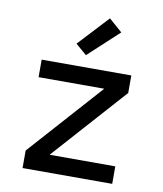

<svg xmlns="http://www.w3.org/2000/svg" viewBox="-85 -837 771 907"><g transform="rotate(10 300.0 -384.0)"><path d="M85 0V-84L400 -436H85V-520H515V-436L200 -84H515V0ZM287 -577 234 -623 369 -768 433 -712Z"/></g></svg>

Font: Iosevka Aile Medium
Style: Regular
Weight: 500
Designer: Belleve Invis
Foundry: Belleve Invis
Version: Version 27.3.5; ttfautohint (v1.8.4)